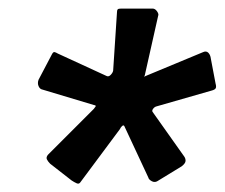

<svg xmlns="http://www.w3.org/2000/svg" viewBox="-20 -762 524 448"><path d="M270 -468Q268 -471 264.5 -467.5Q261 -464 260 -461L167 -336Q164 -332 158.5 -334.5Q153 -337 147 -341L97 -380Q92 -385 89.5 -390Q87 -395 92 -401L199 -508Q201 -511 203 -513.5Q205 -516 199 -517L79 -553Q73 -554 70 -561Q67 -568 70 -576L101 -635Q104 -641 107 -640.5Q110 -640 115 -637L228 -585Q233 -582 238 -587Q243 -592 244 -597L253 -734Q253 -738 254.5 -740Q256 -742 263 -742H336Q342 -742 346.5 -735.5Q351 -729 349 -725L318 -587Q316 -582 317 -583Q318 -584 323 -586L453 -640Q461 -644 466 -639Q471 -634 472 -625L483 -567Q485 -560 483.5 -556.5Q482 -553 475 -551L346 -514Q341 -513 337.5 -508.5Q334 -504 336 -501L409 -398Q413 -393 413 -387Q413 -381 404 -374L350 -341Q342 -335 334.5 -339Q327 -343 326 -348Z"/></svg>

Font: Libre Franklin
Style: Bold Italic
Weight: 700
Italic angle: -8°
Designer: Pablo Impallari, Rodrigo Fuenzalida, Nhung Nguyen
Foundry: Impallari Type
Version: Version 3.000